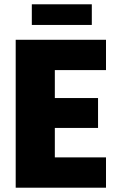

<svg xmlns="http://www.w3.org/2000/svg" viewBox="-20 -873 556 893"><path d="M53 0V-688H473V-547H235V-417H436V-278H235V-141H473V0ZM128 -757V-853H407V-757Z"/></svg>

Font: Saira SemiCondensed ExtraBold
Style: Regular
Weight: 800
Width: 4
Designer: Hector Gatti with collaboration of the Omnibus-Type team
Foundry: Omnibus-Type
Version: Version 1.101